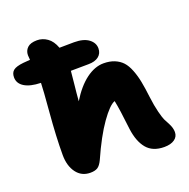

<svg xmlns="http://www.w3.org/2000/svg" viewBox="-165 -875 1012 1030"><g transform="rotate(-20 340.5 -360.0)"><path d="M181.2 20Q131.3 20 102.3 -19Q73.2 -58.1 73.2 -121.1Q73.2 -223.1 84.5 -356.4Q95.7 -489.7 96.2 -523.9Q35.6 -525.4 2.9 -545.7Q-29.8 -565.9 -29.8 -601.1Q-29.8 -627 -13.7 -639.9Q2.4 -652.8 43.9 -657.2Q50.3 -657.7 63.2 -658.7Q76.2 -659.7 83 -660.2Q81.1 -677.7 81.1 -687Q81.1 -712.4 98.6 -729.2Q116.2 -746.1 153.8 -746.1Q184.6 -746.1 211.7 -727.3Q238.8 -708.5 253.9 -667Q281.7 -668 336.9 -668Q391.6 -668 420.4 -646.2Q449.2 -624.5 449.2 -592.8Q449.2 -564 428.2 -547.4Q407.2 -530.8 370.1 -530.8Q297.9 -530.8 269 -529.8Q268.1 -513.7 262 -458.5Q255.9 -403.3 252.9 -361.8Q296.4 -433.1 346.4 -470.5Q396.5 -507.8 446.8 -507.8Q482.4 -507.8 509 -496.8Q535.6 -485.8 553.5 -466.6Q571.3 -447.3 584.2 -414.3Q597.2 -381.3 604.5 -344Q611.8 -306.6 618.2 -252.9Q624.5 -201.7 634 -164.3Q643.6 -127 649.7 -114.3Q655.8 -101.6 668 -79.1Q681.2 -53.7 681.2 -30.8Q681.2 -4.4 659.7 10.7Q638.2 25.9 601.1 25.9Q535.6 25.9 501.7 -14.4Q467.8 -54.7 458 -128.9Q444.8 -247.1 434.1 -296.9Q403.3 -286.1 353.5 -215.8Q303.7 -145.5 251 -26.9Q237.8 1 222.7 10.5Q207.5 20 181.2 20Z"/></g></svg>

Font: Shantell Sans Bouncy
Style: Regular
Weight: 800
Designer: Stephen Nixon, Anya Danilova, Shantell Martin
Foundry: Arrow Type
Version: Version 1.006;[9816181b4]